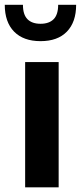

<svg xmlns="http://www.w3.org/2000/svg" viewBox="-43 -797 344 817"><path d="M64 -532.8V0H206.6V-532.8ZM281 -776.6H204.5Q204.5 -734.7 185.1 -715.2Q165.7 -695.8 129.5 -695.8Q93.3 -695.8 74 -715.2Q54.6 -734.7 54.6 -776.6H-22.7Q-22.7 -703 17 -662.4Q56.8 -621.9 129.5 -621.9Q202.2 -621.9 241.6 -662.4Q281 -703 281 -776.6Z"/></svg>

Font: Estedad-FD VF
Style: Regular
Weight: 100
Designer: Amin Abedi
Version: Version 7.3